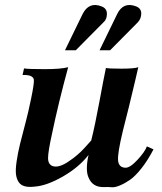

<svg xmlns="http://www.w3.org/2000/svg" viewBox="-20 -748 660 783"><path d="M606 -139Q582 -93 556.5 -61Q531 -29 510 -14.5Q489 0 468.5 8.5Q448 17 434 15.5Q420 14 408 15Q403 15 401 15Q358 15 342 -22Q327 -52 341 -116Q302 -66 237 -28.5Q172 9 122 13Q97 16 80.5 11.5Q64 7 55.5 -6.5Q47 -20 45 -39Q43 -58 48 -91.5Q53 -125 62 -162Q71 -199 86 -255Q94 -284 107 -346.5Q120 -409 118 -424Q113 -444 72 -442L78 -469Q94 -466 161.5 -466Q229 -466 258 -474Q218 -327 192 -202Q176 -129 176 -103.5Q176 -78 194 -71Q218 -62 257.5 -88Q297 -114 324 -144L352 -175Q368 -239 385.5 -334Q403 -429 412 -471Q420 -468 474.5 -468Q529 -468 544 -474Q543 -470 532 -422Q521 -374 505.5 -311.5Q490 -249 481 -214Q459 -123 461.5 -94Q464 -65 491 -64Q510 -63 540.5 -96Q571 -129 579 -151ZM542 -657 429 -543H386L458 -691Q483 -742 535 -722Q556 -714 556 -693Q556 -672 542 -657ZM402 -657 289 -543H245L317 -691Q343 -742 394 -722Q416 -714 416 -691.5Q416 -669 402 -657Z"/></svg>

Font: GFS Artemisia
Style: Bold Italic
Weight: 700
Italic angle: -12°
Designer: Designed by Takis Katsoulidis and George D. Matthiopoulos.
Foundry: Designed by Takis Katsoulidis and George D. Matthiopoulos.
Version: Version 1.0